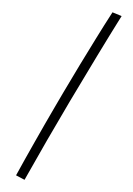

<svg xmlns="http://www.w3.org/2000/svg" viewBox="-59 -821 680 978"><g transform="rotate(5 280.5 -332.5)"><path d="M104 112 59 93Q77 52 97.5 6.5Q118 -39 139.5 -86Q161 -133 182.5 -179.5Q204 -226 224.5 -269Q245 -312 262 -348Q299 -426 334.5 -497.5Q370 -569 404.5 -638Q439 -707 476 -777L524 -762Q475 -666 416.5 -547Q358 -428 299 -306Q248 -200 200 -97Q152 6 104 112Z"/></g></svg>

Font: Noto Nastaliq Urdu Medium
Style: Regular
Weight: 500
Designer: Monotype Design Team (Patrick Giasson: type design, Kamal Mansour: OpenType code, Glenda Bellarosa). Updated by Simon Co
Foundry: Monotype Imaging Inc., Simon Cozens
Version: Version 3.007